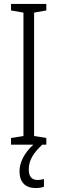

<svg xmlns="http://www.w3.org/2000/svg" viewBox="-20 -734 291 974"><path d="M126 126C126 83 145 46 194 0H215V-34L153 -44V-670L215 -681V-714H36V-681L99 -670V-44L36 -34V0H149C105 40 79 88 79 135C79 190 108 220 162 220C179 220 194 217 203 213V174C197 176 184 179 171 179C141 179 126 161 126 126Z"/></svg>

Font: Noto Sans Arabic ExtCond Light
Style: Regular
Weight: 300
Width: 2
Designer: Monotype Design Team, Nadine Chahine, Nizar Qandah and Khaled Hosny
Foundry: Monotype Imaging Inc.
Version: Version 2.012